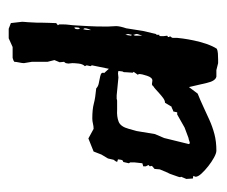

<svg xmlns="http://www.w3.org/2000/svg" viewBox="-60 -434 521 441"><g transform="rotate(90 200.5 -213.5)"><path d="M122 -54V-26L125 -8Q125 -4 123.5 3Q122 10 122 14L119 16Q113 18 113 18H88L68 27H46L33 22L30 -4Q30 -8 30.5 -11.5Q31 -15 31 -17L32 -37V-46Q32 -57 32.5 -65.5Q33 -74 33 -79V-82L38 -86L36 -89V-96Q36 -105 37 -112Q38 -119 38.5 -129.5Q39 -140 40 -156Q41 -172 41 -200Q41 -205 40.5 -209.5Q40 -214 40 -220Q40 -228 45 -243L51 -281L58 -311L60 -313V-319H62Q63 -319 63 -323Q63 -327 63 -329L62 -337L65 -339V-342L63 -343L65 -346Q67 -348 67 -350V-360Q67 -362 68.5 -373Q70 -384 73 -398.5Q76 -413 81 -427.5Q86 -442 92 -451Q96 -453 103 -453.5Q110 -454 117 -454H125L141 -450H156Q166 -448 170.5 -428Q175 -408 180 -387L195 -407Q210 -413 225 -420Q240 -427 255.5 -434Q271 -441 288 -445.5Q305 -450 326 -450Q332 -450 342 -444.5Q352 -439 361.5 -431.5Q371 -424 378.5 -416Q386 -408 386 -402L384 -397L390 -396L391 -381L386 -369L387 -367Q387 -365 385.5 -361Q384 -357 382.5 -352.5Q381 -348 379.5 -344Q378 -340 377 -339L369 -320L368 -308L361 -302L362 -297L359 -294L362 -288V-282L355 -280L353 -262V-252L355 -249L352 -236Q348 -236 347 -231Q346 -226 346 -224L352 -222L350 -218L347 -214L344 -201L335 -186L328 -168L298 -156L276 -168Q270 -168 264 -166.5Q258 -165 252 -165Q231 -165 218 -168.5Q205 -172 183 -174Q179 -178 173 -179.5Q167 -181 161 -182Q155 -183 151 -184.5Q147 -186 147 -190Q147 -191 148 -192L138 -203L130 -164L132 -161L130 -152L132 -148Q127 -143 126 -133.5Q125 -124 125 -119L126 -110L125 -104L122 -100L123 -90L118 -78L122 -62ZM199 -221Q207 -221 207.5 -221Q208 -221 208.5 -221.5Q209 -222 213 -222Q217 -222 232 -222Q248 -221 259.5 -225.5Q271 -230 276 -249L281 -267L288 -309L297 -330L311 -387L309 -389Q307 -389 303 -387.5Q299 -386 297 -386L273 -377L243 -360H238L236 -351Q234 -351 230.5 -349Q227 -347 225 -347L216 -332Q211 -332 205.5 -328Q200 -324 194.5 -319Q189 -314 184.5 -310Q180 -306 179 -306Q176 -302 173 -302Q171 -302 169 -302.5Q167 -303 165 -303Q158 -303 154 -290.5Q150 -278 150 -274Q150 -270 152 -270L145 -260L147 -258L146 -244Q146 -236 145 -236Q144 -236 143 -225L148 -224Q150 -224 153 -224.5Q156 -225 158 -225ZM58 -267Q58 -265 59 -263Q60 -261 60 -259L62 -263V-280Q61 -276 59.5 -272.5Q58 -269 58 -267ZM45 -147 47 -144Q49 -150 49 -158V-162Q48 -160 46.5 -155.5Q45 -151 45 -149ZM45 -137Q43 -134 43 -129V-124Q47 -124 47 -131V-133ZM60 -241 62 -254 60 -256 58 -247Z"/></g></svg>

Font: East Sea Dokdo Cyrillic
Style: Regular
Weight: 400
Version: Version 1.00 July 4, 2018, initial release